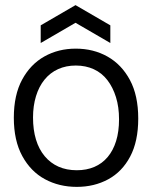

<svg xmlns="http://www.w3.org/2000/svg" viewBox="-20 -717 595 750"><path d="M280 13Q211 13 155.5 -17Q100 -47 67 -107.5Q34 -168 34 -257Q34 -346 66.5 -406Q99 -466 153.5 -496.5Q208 -527 276 -527Q345 -527 400 -496Q455 -465 487.5 -404.5Q520 -344 520 -254Q520 -165 488.5 -105.5Q457 -46 402.5 -16.5Q348 13 280 13ZM280 -52Q318 -52 348.5 -65Q379 -78 400.5 -103.5Q422 -129 433.5 -166Q445 -203 445 -251Q445 -299 433 -337.5Q421 -376 399.5 -404Q378 -432 346.5 -446.5Q315 -461 276 -461Q238 -461 207 -447Q176 -433 154 -406Q132 -379 120.5 -341Q109 -303 109 -258Q109 -210 120.5 -172Q132 -134 154.5 -107Q177 -80 208.5 -66Q240 -52 280 -52ZM139 -549V-618L275 -697L411 -618V-549L275 -628Z"/></svg>

Font: Bricolage Grotesque 48pt Condensed ExtraBold Light
Style: Regular
Weight: 300
Version: Version 1.000;gftools[0.9.30]